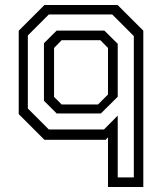

<svg xmlns="http://www.w3.org/2000/svg" viewBox="-20 -560 656 769"><path d="M554 189H412.5V-10L403 0H158L55 -103V-437L158 -540H451L554 -437ZM516 150.5V-415.5L429.5 -502H175.5L91.5 -418V-125.5L175.5 -41.5H396.5L451.5 -97V150.5ZM372.5 -141.5 412.5 -181.5V-368L382 -399H227L196.5 -368V-172L227 -141.5ZM384 -105.5H207L156 -156.5V-387L207 -437.5H398L451.5 -384.5V-172.5Z"/></svg>

Font: Tourney Thin
Style: Regular
Weight: 400
Version: Version 1.015